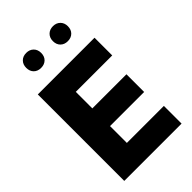

<svg xmlns="http://www.w3.org/2000/svg" viewBox="-281 -1054 1150 1150"><g transform="rotate(-45 294.5 -479.0)"><path d="M54.2 0V-732.4H534.7V-582.5H226.1V-442.4H515.1V-292.5H226.1V-149.9H539.6V0ZM407.2 -830.6Q378.9 -830.6 361.3 -847.9Q343.8 -865.2 343.8 -894Q343.8 -922.4 361.3 -939.9Q378.9 -957.5 407.2 -957.5Q435.5 -957.5 453.1 -939.9Q470.7 -922.4 470.7 -894Q470.7 -865.2 453.1 -847.9Q435.5 -830.6 407.2 -830.6ZM181.2 -830.6Q152.3 -830.6 135 -847.9Q117.7 -865.2 117.7 -894Q117.7 -922.4 135 -939.9Q152.3 -957.5 181.2 -957.5Q209.5 -957.5 227.1 -939.9Q244.6 -922.4 244.6 -894Q244.6 -865.2 227.1 -847.9Q209.5 -830.6 181.2 -830.6Z"/></g></svg>

Font: Kumbh Sans ExtraBold
Style: Regular
Weight: 800
Version: Version 1.005